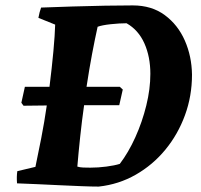

<svg xmlns="http://www.w3.org/2000/svg" viewBox="-20 -678 744 710"><path d="M345 12Q320 12 282.5 10.5Q245 9 201.5 7Q158 5 116.5 3Q75 1 43 0Q41 -25 44 -45L111 -61Q121 -108 132.5 -167Q144 -226 153 -288Q108 -287 67 -287L59 -298L72 -357H163Q172 -429 177.5 -489Q183 -549 184 -587L122 -612Q126 -634 132 -650Q186 -652 248 -654Q310 -656 369 -657Q428 -658 471 -658Q541 -658 589.5 -622Q638 -586 663.5 -528Q689 -470 690 -402Q690 -323 664 -252Q638 -181 591.5 -124.5Q545 -68 482 -32Q419 4 345 12ZM314 -58Q343 -58 373.5 -62Q404 -66 423 -72Q455 -114 480.5 -170.5Q506 -227 521 -288Q536 -349 536 -405Q536 -468 514 -517.5Q492 -567 448 -592Q422 -592 389.5 -588.5Q357 -585 341 -579Q331 -534 320.5 -478.5Q310 -423 300 -357H423L434 -347L421 -289Q370 -289 291 -289Q283 -233 276.5 -172Q270 -111 266 -62Q275 -59 287.5 -58.5Q300 -58 314 -58Z"/></svg>

Font: Labrada
Style: Bold Italic
Weight: 700
Italic angle: -7°
Designer: Mercedes Jáuregui
Foundry: Omnibus-Type Team
Version: Version 1.000; ttfautohint (v1.8.4.7-5d5b)